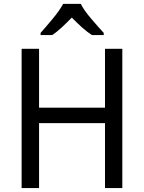

<svg xmlns="http://www.w3.org/2000/svg" viewBox="-20 -964 739 984"><path d="M606.9 -713.9H518.1V-412.1H180.2V-713.9H90.8V0H180.2V-333H518.1V0H606.9ZM303.7 -944.3C291.5 -921.4 273.4 -896 249.5 -867.2C225.6 -838.4 205.1 -814.5 188 -795.4V-784.2H247.1C280.3 -805.7 313 -838.4 348.1 -874C382.8 -838.4 417.5 -805.7 451.2 -784.2H511.7V-795.4C493.7 -814.5 472.7 -838.4 448.2 -867.2C423.3 -896 405.3 -921.4 394 -944.3Z"/></svg>

Font: Avrile Sans
Style: Regular
Weight: 400
Designer: Monotype Design Team, Google (font), Stefan Peev (BGR Cyrillic), Cristiano Sobral (main changes)
Foundry: The Avrile Sans Project Authors
Version: Version 3.110